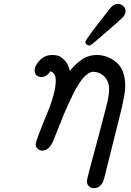

<svg xmlns="http://www.w3.org/2000/svg" viewBox="-20 -767 676 992"><path d="M159.2 -401.9Q159.2 -428.7 185.5 -455.8Q211.9 -482.9 250 -482.9Q265.1 -482.9 279.1 -479.5Q293 -476.1 313.5 -456.1Q334 -436 340.8 -400.9Q376 -442.9 408 -462.9Q439.9 -482.9 480 -482.9Q535.2 -482.9 581.1 -445.1Q627 -407.2 627 -320.8Q627 -282.7 603 -185.1L518.1 154.8Q504.9 204.6 464.8 205.1Q449.7 205.1 439.5 195.1Q429.2 185.1 429.2 169.9Q429.2 165 432.6 149.4Q436 133.8 445.1 100.3Q454.1 66.9 464.6 27.8Q475.1 -11.2 493.7 -80.6Q512.2 -149.9 529.8 -219.2Q543.9 -273.4 543.9 -303.2Q543.9 -348.1 518.6 -372.1Q493.2 -396 462.9 -396Q439 -396 413.1 -367.9Q387.2 -339.8 358.6 -282.5Q330.1 -225.1 308.6 -173.1Q287.1 -121.1 254.9 -39.1Q233.9 10.7 199.2 11.2Q185.1 11.2 174.6 1.7Q164.1 -7.8 164.1 -22Q164.1 -36.1 220.2 -172.9Q268.1 -286.6 268.1 -350.1Q268.1 -390.1 240.2 -398.9Q221.2 -369.1 193.8 -369.1Q178.7 -369.1 168.9 -377.9Q159.2 -386.7 159.2 -401.9ZM420.9 -549.8Q420.9 -558.6 473.6 -627Q507.8 -670.9 532.7 -703.1Q533.7 -704.1 538.8 -710.9Q543.9 -717.8 546.4 -720.9Q548.8 -724.1 554.2 -730Q559.6 -735.8 564.2 -739Q568.8 -742.2 575.2 -744.6Q581.5 -747.1 588.9 -747.1Q604 -747.1 616.5 -736.1Q628.9 -725.1 628.9 -709Q628.9 -692.9 614.3 -677.5Q599.6 -662.1 528.8 -601.1Q486.8 -564.9 460 -542Q447.8 -532.2 439.7 -532.2Q431.6 -532.2 426.3 -537.6Q420.9 -543 420.9 -549.8Z"/></svg>

Font: CMU Concrete
Style: BoldItalic
Weight: 700
Italic angle: -14.04°
Version: Version 0.7.0